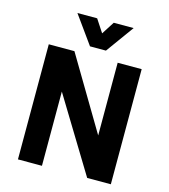

<svg xmlns="http://www.w3.org/2000/svg" viewBox="-131 -1025 994 1128"><g transform="rotate(15 366.0 -460.5)"><path d="M84 0V-700H240L535 -204H503V-700H649V0H505L198 -504H230V0ZM321 -751 199 -921H319L405 -790H336L420 -921H541L418 -751Z"/></g></svg>

Font: Inclusive Sans
Style: Bold
Weight: 700
Designer: Olivia King
Foundry: Olivia King
Version: Version 2.004